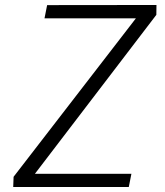

<svg xmlns="http://www.w3.org/2000/svg" viewBox="-20 -750 660 770"><path d="M169 -729.5 158.5 -676.5H525L34.5 -41L33 0H496.5L507 -53H120L607 -690.5L607.5 -730Z"/></svg>

Font: Monaspace Neon ExtraLight
Style: Italic
Weight: 200
Italic angle: -11°
Designer: Riley Cran & the Lettermatic Team
Foundry: Lettermatic
Version: Version 1.200 (Monaspace Neon)